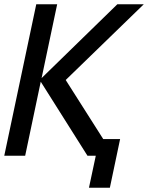

<svg xmlns="http://www.w3.org/2000/svg" viewBox="-39 -730 694 900"><path d="M-19 0 131 -710H229L156 -364L511 -710H635L269 -355L445 -78H524L476 150H378L410 0H371L152 -347L79 0Z"/></svg>

Font: Geist Mono Medium
Style: Italic
Weight: 500
Italic angle: -12°
Monospace: yes
Designer: Basement.studio, Andrés Briganti, Mateo Zaragoza
Foundry: Basement.studio, Vercel, Andrés Briganti, Guido Ferreyra, Mateo Zaragoza
Version: Version 1.500; ttfautohint (v1.8.4.7-5d5b)